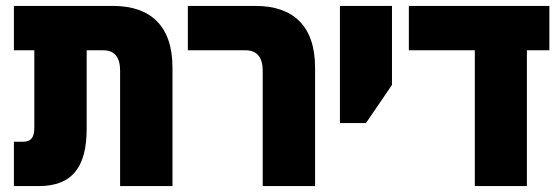

<svg xmlns="http://www.w3.org/2000/svg" viewBox="-20 -629 1889 649"><path d="M27 0H111C223 0 273 -63 273 -194V-459H329C367 -459 386 -436 386 -390V0H563V-401C563 -541 489 -609 362 -609H27V-459H96V-196C96 -164 84 -150 59 -150H27Z M868 0H1045V-401C1045 -541 971 -609 844 -609H615V-459H810C848 -459 868 -436 868 -390Z M1129 -213H1217L1305 -342V-609H1129Z M1585 0H1761V-459H1837V-609H1362V-459H1585Z"/></svg>

Font: Noto Sans Hebrew Condensed Black
Style: Regular
Weight: 900
Width: 3
Designer: Monotype Design Team
Foundry: Monotype Imaging Inc.
Version: Version 2.004